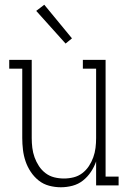

<svg xmlns="http://www.w3.org/2000/svg" viewBox="-20 -783 540 811"><path d="M237 8Q212 8 187.5 1.5Q163 -5 143.5 -20.5Q124 -36 110 -57Q96 -78 88 -101.5Q80 -125 77 -150Q74 -175 74 -200V-493H19V-530H114V-200Q114 -179 116.5 -158.5Q119 -138 126 -118.5Q133 -99 144.5 -81.5Q156 -64 172.5 -51.5Q189 -39 209 -34Q229 -29 250 -29Q271 -29 291 -34Q311 -39 327.5 -51.5Q344 -64 355.5 -81.5Q367 -99 374 -118.5Q381 -138 383.5 -158.5Q386 -179 386 -200V-493H330V-530H426V-37H481V0H386V-101Q378 -78 364 -57Q350 -36 330.5 -20.5Q311 -5 286.5 1.5Q262 8 237 8ZM257 -599 133 -737 167 -763 284 -621Z"/></svg>

Font: Iosevka Slab Extralight
Style: Regular
Weight: 200
Monospace: yes
Designer: Belleve Invis
Foundry: Belleve Invis
Version: Version 11.1.1; ttfautohint (v1.8.3)